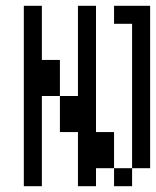

<svg xmlns="http://www.w3.org/2000/svg" viewBox="-20 -645 540 665"><path d="M62.5 -625Q62.5 -625 62.5 0H125V-312.5H187.5Q187.5 -312.5 187.5 -187.5H250V0H312.5V-62.5H375V0H437.5V-62.5H375Q375 -62.5 375 -187.5H312.5V-625H250V-312.5H187.5Q187.5 -312.5 187.5 -437.5H125V-625ZM437.5 -62.5H500V-625H375V-562.5H437.5Q437.5 -562.5 437.5 -62.5Z"/></svg>

Font: CalcUnifontExMono
Style: Regular
Weight: 500
Version: Version 15.0.06